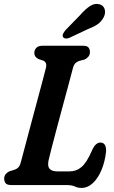

<svg xmlns="http://www.w3.org/2000/svg" viewBox="-20 -930 574 965"><path d="M311 0H36.5Q15.5 0 8.2 -9.2Q1 -18.5 1 -32Q1 -46 9.2 -55.5Q17.5 -65 28.5 -69.5L50.5 -76Q64.5 -80.5 72.5 -89Q80.5 -97.5 85.5 -117.5Q90.5 -137 100.5 -174.2Q110.5 -211.5 123 -258.8Q135.5 -306 149 -356.2Q162.5 -406.5 175 -453Q187.5 -499.5 197 -535.5Q206.5 -571.5 211 -589.5Q217.5 -616.5 197 -625.5L174 -633Q152.5 -643.5 152.5 -663Q152.5 -680 163 -690Q173.5 -700 192.5 -700H398.5Q418 -700 425 -691Q432 -682 432 -668.5Q432 -654.5 424 -645Q416 -635.5 405.5 -631L379 -624Q366.5 -620 358.5 -612Q350.5 -604 345.5 -584Q337.5 -553 323.8 -502Q310 -451 294 -391.8Q278 -332.5 263.2 -276.8Q248.5 -221 237.8 -179.8Q227 -138.5 224 -123.5Q218 -94 229.5 -81.2Q241 -68.5 269.5 -68.5H328Q364 -68.5 390 -90.8Q416 -113 442 -173Q452 -196 462.8 -204.8Q473.5 -213.5 484.5 -213.5Q500.5 -213.5 507.5 -201Q514.5 -188.5 513 -167.5Q507.5 -117 490.2 -75.8Q473 -34.5 447 -10Q421 14.5 389 14.5Q371 14.5 356.2 7.2Q341.5 0 311 0ZM383.5 -855Q409 -884.5 432.8 -899.8Q456.5 -915 480.5 -908.5Q501.5 -902 506.5 -882.2Q511.5 -862.5 500.5 -842Q489 -821 471.2 -808.5Q453.5 -796 422.5 -784L328 -739.5Q318 -735.5 309 -736.8Q300 -738 296.5 -744.5Q293 -752.5 297.5 -761.2Q302 -770 309.5 -779Z"/></svg>

Font: Fraunces 144pt SuperSoft SemiBold
Style: Italic
Weight: 600
Italic angle: -16°
Version: Version 1.000;[b76b70a41]